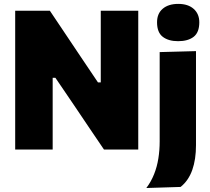

<svg xmlns="http://www.w3.org/2000/svg" viewBox="-20 -768 1078 986"><path d="M58 0Q58 -56.5 58 -109.8Q58 -163 58 -230.5V-474Q58 -544.5 58 -599.8Q58 -655 58 -713H236Q278.5 -649.5 315 -595.2Q351.5 -541 388.5 -485.5L483 -345H497.5V-474Q497.5 -544.5 497.5 -599.8Q497.5 -655 497.5 -713H690Q690 -655 690 -599.8Q690 -544.5 690 -474V-230.5Q690 -163 690 -109.8Q690 -56.5 690 0H514Q479 -51.5 441.8 -106.5Q404.5 -161.5 361 -226.5L264.5 -368.5H250.5V-230.5Q250.5 -163 250.5 -109.8Q250.5 -56.5 250.5 0ZM731.5 197.5Q756 165 771.2 126.8Q786.5 88.5 793.2 46Q800 3.5 800 -41.5V-214.5V-264.5Q800 -317 800 -357Q800 -397 800 -431.2Q800 -465.5 800 -500.5L986.5 -505.5Q986.5 -470 986.5 -435Q986.5 -400 986.5 -359Q986.5 -318 986.5 -264.5Q986.5 -219 986.5 -179.2Q986.5 -139.5 986.5 -101.5Q986.5 -63.5 986.5 -22.5Q986.5 13.5 981.8 45.5Q977 77.5 967.5 104.5Q958 131.5 943 153.5Q928 175.5 907.5 192ZM894.5 -556.5Q845 -556.5 815.8 -579Q786.5 -601.5 786.5 -653.5Q786.5 -698.5 815.8 -723.2Q845 -748 895.5 -748Q946 -748 974.8 -722.2Q1003.5 -696.5 1003.5 -653.5Q1003.5 -601.5 974.5 -579Q945.5 -556.5 894.5 -556.5Z"/></svg>

Font: Commissioner Thin ExtraBold
Style: Regular
Weight: 800
Version: Version 1.000